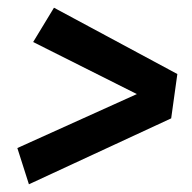

<svg xmlns="http://www.w3.org/2000/svg" viewBox="-20 -582 498 498"><path d="M440 -390 424 -275 55 -104 25 -198 335 -338 66 -473 120 -562Z"/></svg>

Font: Fira Sans Condensed Medium
Style: Italic
Weight: 500
Width: 3
Italic angle: -8°
Designer: bBox Type GmbH & Carrois Corporate GbR & Edenspiekermann AG
Foundry: bBox Type GmbH & Carrois Corporate GbR & Edenspiekermann AG
Version: Version 4.301